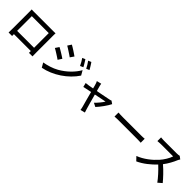

<svg xmlns="http://www.w3.org/2000/svg" viewBox="353 -2326 3975 3975"><g transform="rotate(45 2340.0 -338.5)"><path d="M131 11Q131 8 131.5 -6.5Q132 -21 132 -40Q132 -59 132.5 -79Q133 -99 133 -113V-582Q133 -601 133 -623.5Q133 -646 132 -665Q160 -663 183 -663Q206 -663 224 -663H743Q760 -663 783.5 -663Q807 -663 831 -664Q829 -645 829 -623.5Q829 -602 829 -582V-113Q829 -100 829.5 -80.5Q830 -61 830 -41.5Q830 -22 830.5 -7Q831 8 831 11H727Q728 7 728 -8Q728 -23 728 -43H233Q233 -23 233 -8Q233 7 234 11ZM232 -568V-138H728V-568Z M1646 -723Q1655 -709 1667 -690Q1679 -671 1691 -651Q1703 -631 1714.5 -611.5Q1726 -592 1734 -575L1667 -545Q1647 -586 1627 -623Q1607 -660 1581 -695ZM1774 -769Q1784 -756 1796 -737.5Q1808 -719 1820.5 -699Q1833 -679 1844.5 -659.5Q1856 -640 1865 -623L1798 -594Q1778 -635 1756 -671Q1734 -707 1708 -741ZM1235 -738Q1257 -726 1286.5 -708Q1316 -690 1346 -670.5Q1376 -651 1403 -632.5Q1430 -614 1447 -602L1390 -520Q1372 -533 1345 -551Q1318 -569 1289 -588Q1260 -607 1231.5 -625Q1203 -643 1181 -656ZM1076 -57Q1157 -71 1240.5 -97.5Q1324 -124 1400 -166Q1520 -235 1614 -326.5Q1708 -418 1766 -521L1824 -420Q1768 -335 1691 -259.5Q1614 -184 1523.5 -123.5Q1433 -63 1333.5 -20.5Q1234 22 1133 41ZM1090 -522Q1112 -510 1142 -492.5Q1172 -475 1202 -456.5Q1232 -438 1259 -420.5Q1286 -403 1303 -391L1248 -306Q1229 -320 1202 -337.5Q1175 -355 1145.5 -374Q1116 -393 1087 -410.5Q1058 -428 1035 -440Z M2408 -210Q2428 -228 2450.5 -252.5Q2473 -277 2494 -302.5Q2515 -328 2533 -352.5Q2551 -377 2562 -397Q2553 -395 2528.5 -390Q2504 -385 2468.5 -378Q2433 -371 2390 -362Q2347 -353 2302 -344Q2316 -293 2330.5 -240Q2345 -187 2358 -140.5Q2371 -94 2381.5 -58Q2392 -22 2397 -5Q2401 8 2408 30Q2415 52 2420 66L2317 92Q2315 75 2311 55Q2307 35 2302 16Q2297 -2 2287 -38.5Q2277 -75 2264 -122Q2251 -169 2237 -222Q2223 -275 2210 -325Q2145 -312 2093.5 -301.5Q2042 -291 2022 -286L1999 -378Q2038 -381 2082 -388Q2092 -390 2120 -395Q2148 -400 2187 -407Q2179 -441 2171.5 -467.5Q2164 -494 2159 -509Q2150 -542 2134 -570L2237 -595Q2239 -581 2242.5 -564Q2246 -547 2251 -529L2280 -424Q2328 -433 2378.5 -443Q2429 -453 2472.5 -461.5Q2516 -470 2548 -476.5Q2580 -483 2593 -486Q2604 -488 2615 -491Q2626 -494 2634 -499L2696 -456Q2681 -425 2656.5 -386Q2632 -347 2603.5 -307Q2575 -267 2545.5 -230.5Q2516 -194 2491 -168Z M2912 -426Q2935 -424 2975 -422.5Q3015 -421 3053 -421H3572Q3607 -421 3634.5 -422.5Q3662 -424 3679 -426V-309Q3663 -310 3634 -311.5Q3605 -313 3573 -313H3053Q3013 -313 2974 -312Q2935 -311 2912 -309Z M4503 -643Q4498 -636 4489 -621Q4480 -606 4475 -594Q4463 -564 4446.5 -530Q4430 -496 4410 -460Q4390 -424 4367 -388.5Q4344 -353 4319 -321Q4356 -290 4395 -252.5Q4434 -215 4470.5 -177Q4507 -139 4538.5 -103.5Q4570 -68 4592 -41L4507 33Q4460 -32 4393 -106Q4326 -180 4255 -246Q4177 -164 4083.5 -91.5Q3990 -19 3887 29L3809 -52Q3867 -74 3922.5 -105.5Q3978 -137 4028 -174Q4078 -211 4122 -251.5Q4166 -292 4202 -332Q4226 -359 4250 -391.5Q4274 -424 4294 -457.5Q4314 -491 4329.5 -523.5Q4345 -556 4354 -584H4003Q3989 -584 3973 -583Q3957 -582 3942.5 -581Q3928 -580 3916.5 -579Q3905 -578 3899 -578V-686Q3906 -685 3919 -684Q3932 -683 3947 -682Q3962 -681 3977 -680.5Q3992 -680 4003 -680H4358Q4384 -680 4406.5 -682.5Q4429 -685 4441 -689Z"/></g></svg>

Font: Kinto Sans Med
Style: Regular
Weight: 500
Designer: Authors: Ryoko NISHIZUKA  (kana & ideographs); Paul D. Hunt (Latin, Greek & Cyrillic); Wenlong ZHANG  (bopomofo); Sandol
Foundry: Adobe Systems Incorporated, ookami Inc.
Version: Version 0.001